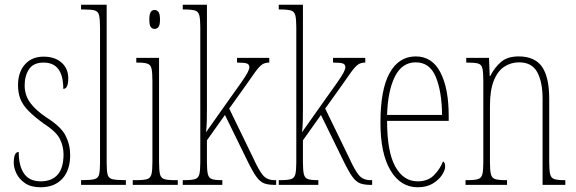

<svg xmlns="http://www.w3.org/2000/svg" viewBox="-20 -780 2429 810"><path d="M151 10Q111 10 86 -7Q61 -24 49.5 -48Q38 -72 38 -93Q38 -139 59 -139Q59 -80 81.5 -47.5Q104 -15 152 -15Q198 -15 223 -43Q248 -71 248 -129Q248 -163 232.5 -194Q217 -225 164 -259Q124 -288 100 -312.5Q76 -337 66 -362.5Q56 -388 56 -421Q56 -475 85 -508Q114 -541 164 -541Q211 -541 239.5 -516Q268 -491 268 -450Q268 -405 247 -405Q247 -516 164 -516Q121 -516 102.5 -488Q84 -460 84 -420Q84 -379 107 -347Q130 -315 178 -283Q237 -246 256.5 -208Q276 -170 276 -126Q276 -62 243 -26Q210 10 151 10Z M322 0V-20H325Q362 -20 378 -24Q394 -28 398 -43.5Q402 -59 402 -94V-662Q402 -699 398 -715.5Q394 -732 379.5 -736Q365 -740 335 -740H322V-760H430V-94Q430 -59 434 -43.5Q438 -28 454.5 -24Q471 -20 507 -20H511V0Z M632 -658Q622 -658 616 -666Q610 -674 610 -698Q610 -721 616 -729.5Q622 -738 632 -738Q642 -738 648.5 -729.5Q655 -721 655 -698Q655 -674 648.5 -666Q642 -658 632 -658ZM540 0V-20H556Q587 -20 601 -24.5Q615 -29 619 -45Q623 -61 623 -96V-437Q623 -473 619.5 -489.5Q616 -506 603 -511Q590 -516 561 -516H555V-536H651V-96Q651 -61 655 -45Q659 -29 673 -24.5Q687 -20 717 -20H730V0Z M751 0V-20H758Q789 -20 803 -24.5Q817 -29 821 -45Q825 -61 825 -96V-664Q825 -699 821 -715Q817 -731 803 -735.5Q789 -740 758 -740H751V-760H853V-373Q853 -355 853 -327.5Q853 -300 852.5 -272Q852 -244 849 -222L948 -362Q981 -408 999.5 -434.5Q1018 -461 1025 -475Q1032 -489 1032 -496Q1032 -508 1022 -512Q1012 -516 980 -516V-536H1116V-516Q1098 -516 1086 -508Q1074 -500 1056.5 -476Q1039 -452 1005 -403L947 -322L1048 -114Q1072 -61 1089.5 -40.5Q1107 -20 1138 -20H1145V0H1139Q1112 0 1094.5 -6.5Q1077 -13 1061.5 -34.5Q1046 -56 1024 -101L929 -295L853 -188V-96Q853 -61 857 -45Q861 -29 874 -24.5Q887 -20 915 -20H918V0Z M1156 0V-20H1163Q1194 -20 1208 -24.5Q1222 -29 1226 -45Q1230 -61 1230 -96V-664Q1230 -699 1226 -715Q1222 -731 1208 -735.5Q1194 -740 1163 -740H1156V-760H1258V-373Q1258 -355 1258 -327.5Q1258 -300 1257.5 -272Q1257 -244 1254 -222L1353 -362Q1386 -408 1404.5 -434.5Q1423 -461 1430 -475Q1437 -489 1437 -496Q1437 -508 1427 -512Q1417 -516 1385 -516V-536H1521V-516Q1503 -516 1491 -508Q1479 -500 1461.5 -476Q1444 -452 1410 -403L1352 -322L1453 -114Q1477 -61 1494.5 -40.5Q1512 -20 1543 -20H1550V0H1544Q1517 0 1499.5 -6.5Q1482 -13 1466.5 -34.5Q1451 -56 1429 -101L1334 -295L1258 -188V-96Q1258 -61 1262 -45Q1266 -29 1279 -24.5Q1292 -20 1320 -20H1323V0Z M1742 10Q1670 10 1627.5 -61Q1585 -132 1585 -262Q1585 -403 1624 -472.5Q1663 -542 1734 -542Q1803 -542 1838 -474.5Q1873 -407 1873 -291V-270H1613Q1613 -140 1647.5 -77.5Q1682 -15 1742 -15Q1786 -15 1811.5 -41.5Q1837 -68 1849 -99Q1853 -97 1855.5 -92Q1858 -87 1858 -77Q1858 -62 1844.5 -41.5Q1831 -21 1805.5 -5.5Q1780 10 1742 10ZM1845 -295Q1844 -394 1818.5 -455.5Q1793 -517 1734 -517Q1676 -517 1646 -457Q1616 -397 1613 -295Z M1944 0V-20H1952Q1983 -20 1997 -24.5Q2011 -29 2015 -45Q2019 -61 2019 -96V-441Q2019 -476 2015 -492Q2011 -508 1997 -512Q1983 -516 1952 -516H1947V-536H2043L2046 -459H2048Q2067 -496 2094 -519Q2121 -542 2168 -542Q2236 -542 2266.5 -498.5Q2297 -455 2297 -363V-96Q2297 -61 2301 -45Q2305 -29 2318.5 -24.5Q2332 -20 2361 -20H2365V0H2269V-364Q2269 -434 2246.5 -475.5Q2224 -517 2170 -517Q2136 -517 2108 -499Q2080 -481 2063.5 -440.5Q2047 -400 2047 -333V-96Q2047 -61 2051 -45Q2055 -29 2069 -24.5Q2083 -20 2113 -20H2119V0Z"/></svg>

Font: Noto Serif Georgian ExtraCondensed Thin
Style: Regular
Weight: 100
Width: 2
Designer: Monotype Design Team, Akaki Razmadze
Foundry: Google LLC
Version: Version 2.003; ttfautohint (v1.8.4.7-5d5b)